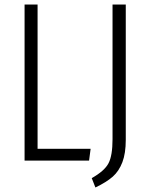

<svg xmlns="http://www.w3.org/2000/svg" viewBox="-20 -705 655 843"><path d="M145 -685.1V-51.8H377.9L371.1 0H87.9V-685.1ZM532.2 -685.1V-90.8Q532.2 -31.7 517.3 7.3Q502.4 46.4 475.1 70.6Q447.8 94.7 398.9 118.2L382.8 77.1Q439 45.4 456.5 11.7Q474.1 -22 474.1 -94.2V-685.1Z"/></svg>

Font: Fira Sans Compressed Light
Style: Regular
Weight: 300
Width: 1
Designer: Carrois Corporate & Edenspiekermann AG
Foundry: Carrois Corporate GbR & Edenspiekermann AG
Version: Version 4.203;PS 004.203;hotconv 1.0.88;makeotf.lib2.5.64775